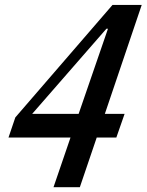

<svg xmlns="http://www.w3.org/2000/svg" viewBox="-20 -782 612 802"><path d="M203.5 0 274.5 -207.5H15.5L44 -291.5L450 -761.5H572L418 -306.5H500.5L466 -207.5H384L313.5 0ZM114.5 -306.5H308.5L431 -662H424.5Z"/></svg>

Font: Libre Caslon Condensed Bold
Style: Italic
Weight: 700
Italic angle: -22.583°
Designer: Pablo Impallari, Rodrigo Fuenzalida, Katja Schimmel, Ertekin Erdin
Foundry: Pablo Impallari, Rodrigo Fuenzalida
Version: Version 2.000; ttfautohint (v1.8.4.7-5d5b);gftools[0.9.33]